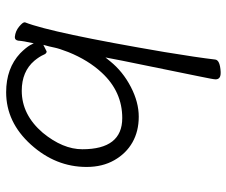

<svg xmlns="http://www.w3.org/2000/svg" viewBox="-78 -670 755 640"><g transform="rotate(-90 300.0 -349.5)"><path d="M64 -439Q64 -542 138.5 -624.5Q213 -707 313 -707Q393 -707 443 -660Q462 -641 470 -627L476 -615Q484 -650 485 -667Q487 -678 496 -678H498Q517 -676 531.5 -664Q546 -652 546 -646V-644Q511 -555 447 -179Q429 -70 422 -10Q420 6 381 8H377Q356 8 356 -9Q356 -16 366 -64Q414 -297 418 -319Q422 -341 429 -376L416 -360Q382 -318 331 -291.5Q280 -265 231.5 -265Q183 -265 146 -286Q109 -307 86.5 -346.5Q64 -386 64 -439ZM378 -388Q420 -433 447 -500Q459 -531 462 -546.5Q465 -562 471 -583Q452 -573 449 -572Q442 -572 438 -582Q432 -596 418 -613Q382 -655 318 -655Q238 -655 178 -585Q123 -518 123 -453Q123 -320 227 -320Q315 -320 378 -388Z"/></g></svg>

Font: Moon Stars Kai T Light
Style: Regular
Weight: 300
Designer: GuiWonder
Version: Version 1.101